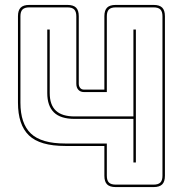

<svg xmlns="http://www.w3.org/2000/svg" viewBox="-20 -750 749 780"><path d="M450 10Q426 10 415 -1Q404 -12 404 -36V-157H245Q142 -157 97.5 -200Q53 -243 53 -333V-684Q53 -708 64 -719Q75 -730 99 -730H254Q278 -730 289 -719Q300 -708 300 -684V-410Q300 -400 305.5 -393Q311 -386 321 -386H404V-684Q404 -708 415 -719Q426 -730 450 -730H604Q628 -730 639 -719Q650 -708 650 -684V-36Q650 -12 639 -1Q628 10 604 10ZM414 -167V-36Q414 -17 422.5 -8.5Q431 0 450 0H604Q623 0 631.5 -8.5Q640 -17 640 -36V-684Q640 -703 631.5 -711.5Q623 -720 604 -720H450Q431 -720 422.5 -711.5Q414 -703 414 -684V-376H321Q307 -376 298.5 -385Q290 -394 290 -410V-684Q290 -703 281.5 -711.5Q273 -720 254 -720H99Q80 -720 71.5 -711.5Q63 -703 63 -684V-333Q63 -248 105.5 -207.5Q148 -167 245 -167ZM522 -90V-267H283Q226 -267 199 -293.5Q172 -320 172 -372V-630H182V-372Q182 -324 207 -300.5Q232 -277 283 -277H522V-630H532V-90Z"/></svg>

Font: Bungee Outline
Style: Regular
Weight: 400
Designer: David Jonathan Ross
Foundry: David Jonathan Ross
Version: Version 1.001;PS 1.0;hotconv 1.0.72;makeotf.lib2.5.5900